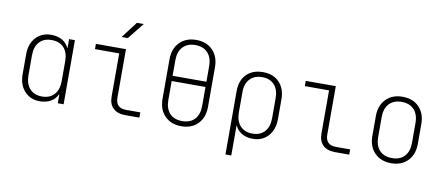

<svg xmlns="http://www.w3.org/2000/svg" viewBox="-80 -1113 3759 1622"><g transform="rotate(10 1800.0 -302.5)"><path d="M287 10Q205 10 155 -45Q105 -100 105 -190V-361Q105 -451 155 -505.5Q205 -560 287 -560Q340 -560 379.5 -537.5Q419 -515 437 -475H440V-550H490V0H440V-75H437Q419 -35 379.5 -12.5Q340 10 287 10ZM297 -33Q365 -33 402.5 -75Q440 -117 440 -190V-361Q440 -435 402.5 -476Q365 -517 297 -517Q230 -517 192.5 -476Q155 -435 155 -361V-190Q155 -117 192.5 -75Q230 -33 297 -33Z M1018 0Q951 0 914.5 -35Q878 -70 878 -135V-505H670V-550H928V-135Q928 -45 1018 -45H1140V0ZM874 -645 980 -785H1039L927 -645Z M1500 10Q1412 10 1358.5 -44.5Q1305 -99 1305 -190V-530Q1305 -621 1358.5 -675.5Q1412 -730 1500 -730Q1589 -730 1642 -675.5Q1695 -621 1695 -530V-190Q1695 -99 1642 -44.5Q1589 10 1500 10ZM1355 -397H1645V-530Q1645 -604 1606.5 -645Q1568 -686 1500 -686Q1432 -686 1393.5 -645Q1355 -604 1355 -530ZM1500 -34Q1569 -34 1607 -75Q1645 -116 1645 -190V-352H1355V-190Q1355 -116 1393 -75Q1431 -34 1500 -34Z M1910 180V-361Q1909 -453 1961 -506.5Q2013 -560 2103 -560Q2191 -560 2243 -506Q2295 -452 2295 -361V-190Q2295 -130 2272 -85Q2249 -40 2208.5 -15Q2168 10 2113 10Q2060 10 2020.5 -12.5Q1981 -35 1963 -75H1960V180ZM2103 -33Q2170 -33 2207.5 -74.5Q2245 -116 2245 -190V-361Q2245 -435 2207.5 -476Q2170 -517 2103 -517Q2036 -517 1997.5 -475.5Q1959 -434 1960 -361V-190Q1960 -116 1998 -74.5Q2036 -33 2103 -33Z M2818 0Q2751 0 2714.5 -35Q2678 -70 2678 -135V-505H2470V-550H2728V-135Q2728 -45 2818 -45H2940V0Z M3300 10Q3212 10 3158.5 -44.5Q3105 -99 3105 -190V-360Q3105 -451 3158.5 -505.5Q3212 -560 3300 -560Q3389 -560 3442 -505.5Q3495 -451 3495 -360V-190Q3495 -99 3442 -44.5Q3389 10 3300 10ZM3300 -34Q3369 -34 3407 -75Q3445 -116 3445 -190V-360Q3445 -434 3406.5 -475Q3368 -516 3300 -516Q3232 -516 3193.5 -475Q3155 -434 3155 -360V-190Q3155 -116 3193 -75Q3231 -34 3300 -34Z"/></g></svg>

Font: NKDuy Mono Thin
Style: Regular
Weight: 100
Monospace: yes
Designer: NKDuy
Foundry: NKDuy
Version: Version 2.251; ttfautohint (v1.8.4.7-5d5b)